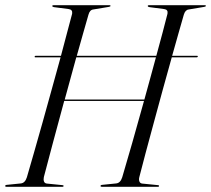

<svg xmlns="http://www.w3.org/2000/svg" viewBox="-25 -720 814 740"><path d="M144 -37.5Q142 -28 144.5 -20.8Q147 -13.5 155.5 -12.5L215 -6.5Q220 -6.5 220 -3.5Q220 0 216 0H0Q-5 0 -5 -3Q-5 -7 1 -7.5L55 -13Q71.5 -14.5 78.5 -36.5Q90 -76.5 105.8 -131Q121.5 -185.5 139 -248Q156.5 -310.5 174.2 -374.8Q192 -439 208.5 -499H111Q108 -499 108.5 -502Q109 -505 112.5 -505H210Q222.5 -552 233.5 -593.8Q244.5 -635.5 253 -667Q255.5 -683 240 -685L183 -692.5Q176.5 -693.5 176.5 -697Q176.5 -700 181.5 -700H397.5Q401 -700 401 -697.5Q401 -694.5 394.5 -693.5L334.5 -683.5Q321 -682 316 -663.5Q307 -632.5 295.5 -591.8Q284 -551 271 -505H577.5Q590.5 -552 601.5 -593.8Q612.5 -635.5 620.5 -667Q623.5 -683 608 -685L551 -692.5Q544.5 -693.5 544.5 -697Q544.5 -700 549 -700H765Q768.5 -700 768.5 -697.5Q768.5 -694.5 762 -693.5L702.5 -683.5Q689 -682 683.5 -663.5Q674.5 -632.5 663 -591.8Q651.5 -551 638.5 -505H735Q737.5 -505 737.5 -502Q736.5 -499 733 -499H637Q620 -438.5 602.2 -373.8Q584.5 -309 567.5 -246.2Q550.5 -183.5 536 -129.5Q521.5 -75.5 512 -37.5Q509.5 -28 512.2 -20.8Q515 -13.5 523 -12.5L583 -6.5Q588 -6.5 588 -3.5Q588 0 584 0H368Q362.5 0 362.5 -3Q362.5 -7 368.5 -7.5L422.5 -13Q439 -14.5 446 -36.5Q462 -89.5 484.2 -167.8Q506.5 -246 530 -331H222.5Q199.5 -245 178.2 -166.8Q157 -88.5 144 -37.5ZM224.5 -336.5H531.5Q543 -378 554.2 -419Q565.5 -460 576 -499H269Q247 -420 224.5 -336.5Z"/></svg>

Font: Fraunces 144pt Light
Style: Italic
Weight: 300
Italic angle: -16°
Version: Version 1.000;[0bf87f6ff]